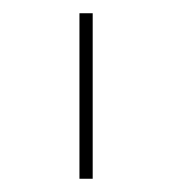

<svg xmlns="http://www.w3.org/2000/svg" viewBox="-20 -760 260 290"><path d="M120 -490V-740H100V-490Z"/></svg>

Font: IBM Plex Sans Thai Looped Thin
Style: Regular
Weight: 100
Designer: Mike Abbink, Paul van der Laan, Pieter van Rosmalen, Ben Mitchell, Mark Frömberg
Foundry: Bold Monday
Version: Version 1.1